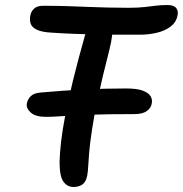

<svg xmlns="http://www.w3.org/2000/svg" viewBox="-20 -731 728 764"><path d="M163 -266Q121 -266 102 -283.5Q83 -301 87 -320Q90 -336 102.5 -348.5Q115 -361 144 -363Q233 -371 315.5 -375Q398 -379 482 -379Q526 -379 549 -370Q572 -361 579.5 -347.5Q587 -334 584 -320Q581 -301 564 -289Q547 -277 516 -277Q407 -277 339 -274.5Q271 -272 230 -269Q189 -266 163 -266ZM272 13Q248 13 232.5 -8Q217 -29 217 -87Q218 -122 223 -166.5Q228 -211 239.5 -271Q251 -331 270.5 -411Q290 -491 320 -597Q327 -622 342.5 -637Q358 -652 377 -652Q417 -652 424.5 -625Q432 -598 415 -532Q387 -423 370.5 -345.5Q354 -268 346 -214.5Q338 -161 335 -126.5Q332 -92 331 -70Q330 -48 327 -32Q322 -7 308 3Q294 13 272 13ZM539 -593Q484 -593 439 -593Q394 -593 353 -594Q312 -595 272 -596.5Q232 -598 187 -601Q147 -603 127 -612.5Q107 -622 102 -637Q97 -652 101 -671Q104 -686 116 -697Q128 -708 152 -708Q206 -708 249.5 -706.5Q293 -705 331.5 -703.5Q370 -702 408 -701Q446 -700 490 -700Q530 -700 555.5 -703Q581 -706 601.5 -708.5Q622 -711 647 -711Q672 -711 681.5 -698.5Q691 -686 686 -668Q681 -642 658.5 -625Q636 -608 603.5 -600.5Q571 -593 539 -593Z"/></svg>

Font: Shantell Sans Medium
Style: Italic
Weight: 500
Italic angle: -11°
Designer: Stephen Nixon, Anya Danilova, Shantell Martin
Foundry: Arrow Type
Version: Version 1.011;[c5ecc13dd]